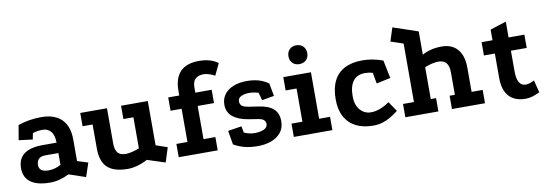

<svg xmlns="http://www.w3.org/2000/svg" viewBox="-55 -1046 4088 1436"><g transform="rotate(-10 1989.5 -328.5)"><path d="M378 -17Q306 20 234 20Q137 20 87 -16.5Q37 -53 37 -123Q37 -266 227 -266H332Q332 -324 307.5 -351.5Q283 -379 247 -379Q225 -379 206.5 -376Q188 -373 170 -367L161 -320L56 -333L75 -445Q116 -459 159.5 -466.5Q203 -474 252 -474Q352 -474 405.5 -421.5Q459 -369 459 -267V-104L540 -78L505 26ZM230 -187Q199 -187 182.5 -170.5Q166 -154 166 -125Q166 -72 238 -72Q288 -72 332 -98V-187Z M974 -22Q940 -3 900 8.5Q860 20 825 20Q719 20 670 -26Q621 -72 621 -171V-353H545V-454H748V-188Q748 -138 767 -115.5Q786 -93 829 -93Q849 -93 877.5 -100Q906 -107 931 -117V-353H855V-454H1058V-118L1145 -88L1110 22Z M1297 -490Q1297 -585 1344 -634Q1391 -683 1486 -683Q1530 -683 1567 -672.5Q1604 -662 1630 -641L1588 -553Q1539 -579 1503 -579Q1464 -579 1441.5 -559Q1419 -539 1419 -492V-454H1543V-353H1419V-101H1509V0H1213V-101H1297V-353H1213V-454H1297Z M1885 -371Q1869 -376 1850.5 -379Q1832 -382 1815 -382Q1781 -382 1755 -370.5Q1729 -359 1729 -333Q1729 -313 1741.5 -300Q1754 -287 1800 -280L1867 -270Q1943 -259 1979 -226Q2015 -193 2015 -134Q2015 -80 1986 -45.5Q1957 -11 1911 5Q1865 21 1813 21Q1754 21 1710.5 9.5Q1667 -2 1629 -24L1611 -130L1715 -146L1724 -97Q1745 -88 1765 -83.5Q1785 -79 1806 -79Q1846 -79 1874.5 -92Q1903 -105 1903 -131Q1903 -148 1890 -161.5Q1877 -175 1833 -180L1772 -190Q1700 -202 1658.5 -235.5Q1617 -269 1617 -327Q1617 -371 1641 -404Q1665 -437 1709 -455Q1753 -473 1813 -473Q1859 -473 1900 -462Q1941 -451 1976 -425L1994 -328L1901 -312Z M2087 -454H2297V-101H2380V0H2087V-101H2170V-353H2087ZM2223 -672Q2255 -672 2275 -652Q2295 -632 2295 -600Q2295 -568 2275 -548.5Q2255 -529 2223 -529Q2191 -529 2171.5 -548.5Q2152 -568 2152 -600Q2152 -632 2171.5 -652Q2191 -672 2223 -672Z M2752 -369Q2736 -374 2721 -376Q2706 -378 2693 -378Q2634 -378 2603.5 -338.5Q2573 -299 2573 -222Q2573 -157 2606 -119Q2639 -81 2688 -81Q2722 -81 2758 -94.5Q2794 -108 2829 -133L2880 -58Q2849 -34 2819 -16.5Q2789 1 2757.5 10.5Q2726 20 2687 20Q2612 20 2557.5 -7.5Q2503 -35 2473.5 -89Q2444 -143 2444 -222Q2444 -305 2472 -361.5Q2500 -418 2555 -446.5Q2610 -475 2691 -475Q2730 -475 2769.5 -467.5Q2809 -460 2846 -446L2874 -309L2767 -286Z M2934 0V-101H3017V-545L2922 -577L2955 -679L3144 -615V-438Q3207 -474 3293 -474Q3370 -474 3412.5 -425Q3455 -376 3455 -286V-101H3539V0H3288V-101H3328V-270Q3328 -320 3308.5 -343.5Q3289 -367 3247 -367Q3228 -367 3199.5 -360.5Q3171 -354 3145 -343V-101H3185V0Z M3845 20Q3792 20 3754 -0.5Q3716 -21 3696 -62.5Q3676 -104 3676 -167V-353H3593V-454H3676V-535L3798 -574V-454H3918V-353H3798V-195Q3798 -141 3814.5 -112.5Q3831 -84 3864 -84Q3891 -84 3929 -104L3953 -10Q3929 2 3901 11Q3873 20 3845 20Z"/></g></svg>

Font: Podkova ExtraBold
Style: Regular
Weight: 800
Designer: Ilya Yudin
Foundry: Cyreal (www.cyreal.org)
Version: Version 2.103